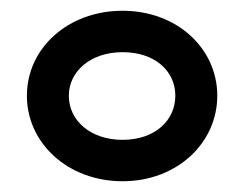

<svg xmlns="http://www.w3.org/2000/svg" viewBox="-20 -799 447 357"><path d="M30 -621C30 -533 106 -462 208 -462C309 -462 384 -533 384 -621C384 -709 309 -779 208 -779C106 -779 30 -709 30 -621ZM108 -621C108 -666 148 -702 208 -702C268 -702 306 -667 306 -621C306 -575 268 -539 208 -539C148 -539 108 -575 108 -621Z"/></svg>

Font: Charger Pro
Style: ExBdSuExt
Weight: 400
Designer: Jasper
Foundry: Cannot Into Space Fonts
Version: Version 1.09